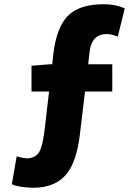

<svg xmlns="http://www.w3.org/2000/svg" viewBox="-20 -778 649 908"><path d="M537 -605Q506 -617 485 -617Q415 -617 404 -536L397 -474H511V-345H382L357 -136Q342 -19 300 38Q247 110 137 110Q65 108 36 93L59 -39Q81 -31 109 -29Q149 -31 166 -60Q184 -92 194 -189L212 -345H129V-467L214 -474H227L232 -521Q247 -649 301 -703Q355 -758 470 -758Q528 -758 570 -738Z"/></svg>

Font: KaiGen Gothic KR Heavy
Style: Heavy
Weight: 900
Designer: Ryoko NISHIZUKA  (kana & ideographs); Paul D. Hunt (Latin, Greek & Cyrillic); Wenlong ZHANG  (bopomofo); Sandoll Communi
Foundry: Adobe Systems Incorporated
Version: Version 1.002 March 28, 2018